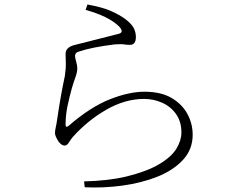

<svg xmlns="http://www.w3.org/2000/svg" viewBox="-20 -793 1040 852"><path d="M360 -749 368 -773Q435 -761 475 -743Q515 -725 539 -706Q566 -685 574.5 -666.5Q583 -648 583 -629Q583 -593 556 -594Q540 -594 530 -596Q520 -598 489 -596Q385 -583 333 -565Q313 -561 313 -544Q313 -537 318 -519.5Q323 -502 323 -490Q323 -473 315 -451Q307 -429 299 -402Q289 -366 280 -324.5Q271 -283 271 -240Q271 -224 285 -235Q381 -318 466.5 -352Q552 -386 621 -386Q694 -386 741 -358.5Q788 -331 811.5 -287.5Q835 -244 835 -195Q835 -130 792 -83.5Q749 -37 678.5 -9Q608 19 524 30.5Q440 42 356 38L353 12Q462 9 538 -9Q632 -32 686.5 -64.5Q741 -97 763 -133.5Q785 -170 785 -205Q785 -253 761.5 -286.5Q738 -320 700 -337Q662 -354 619 -354Q535 -354 451.5 -306Q368 -258 302 -184Q294 -174 285.5 -160.5Q277 -147 267 -147Q254 -147 241 -163Q224 -189 224 -202Q224 -213 227.5 -228.5Q231 -244 233 -259Q249 -369 268 -457Q273 -492 272 -515.5Q271 -539 271 -554Q271 -583 310 -593Q418 -620 507 -643Q533 -650 507 -677Q461 -721 360 -749Z"/></svg>

Font: Minh Nguyen ExtraLight
Style: Regular
Weight: 250
Designer: Ryoko NISHIZUKA 西塚涼子 (kana & ideographs); Frank Grießhammer (Latin, Greek & Cyrillic); Wenlong ZHANG 张文龙 (bopomofo); San
Foundry: Adobe
Version: Version 1.100;July 7, 2023;FontCreator 14.0.0.2814 64-bit